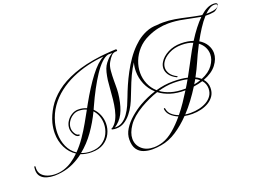

<svg xmlns="http://www.w3.org/2000/svg" viewBox="-482 -1207 2666 1975"><g transform="rotate(-20 851.0 -219.5)"><path d="M-153 287Q-197 287 -236 275.5Q-275 264 -299 237Q-323 210 -323 164Q-323 148 -320 132Q-320 126 -313 126Q-307 126 -307 131Q-307 137 -307.5 142Q-308 147 -308 153Q-308 195 -283.5 222Q-259 249 -220 262Q-181 275 -138 275Q-90 275 -45 261Q3 246 47 216.5Q91 187 130 148Q66 107 31 35Q-4 -37 -4 -122Q-4 -173 10 -231Q31 -309 77.5 -384.5Q124 -460 205.5 -525Q287 -590 411.5 -637Q536 -684 712 -706Q735 -709 767.5 -711.5Q800 -714 831 -716.5Q862 -719 880 -719H881Q886 -719 888.5 -715Q891 -711 891 -706Q891 -698 884 -698Q848 -700 826 -677Q804 -654 783 -617Q763 -582 758.5 -528.5Q754 -475 754 -420V-373Q754 -350 753.5 -328.5Q753 -307 751 -289Q740 -185 710.5 -108.5Q681 -32 625 13Q607 28 595 33Q643 37 680 13.5Q717 -10 745 -49.5Q773 -89 792.5 -133Q812 -177 826 -215Q846 -269 873 -331Q900 -393 934 -456.5Q968 -520 1009 -579Q1050 -638 1099 -686Q1119 -706 1141 -724Q1190 -763 1246 -786Q1302 -809 1364 -809Q1397 -813 1432 -813Q1496 -813 1560 -802Q1624 -791 1689 -776Q1754 -761 1822 -749L1839 -747Q1877 -781 1913.5 -798.5Q1950 -816 1984 -816Q1998 -816 2011 -813L2015 -812L2017 -810Q2025 -806 2025 -797Q2025 -786 2013.5 -772Q2002 -758 1987 -747Q1972 -736 1960 -734Q1916 -726 1867 -728Q1827 -684 1788 -623.5Q1749 -563 1717 -503Q1767 -473 1792.5 -429.5Q1818 -386 1818 -339Q1818 -275 1770.5 -213Q1723 -151 1625 -114Q1662 -71 1662 -15Q1662 34 1639.5 69.5Q1617 105 1579 128.5Q1541 152 1493.5 163.5Q1446 175 1396 175Q1375 175 1353.5 173Q1332 171 1312 167Q1237 245 1154 299.5Q1071 354 983 368Q959 372 935.5 374.5Q912 377 889 377Q836 377 791.5 361.5Q747 346 721 308Q695 270 695 203Q695 143 729.5 88Q764 33 819 -14.5Q874 -62 934 -97Q976 -121 1021 -141Q1066 -161 1112 -175Q1055 -226 1026.5 -294Q998 -362 998 -434Q998 -483 1011 -530Q993 -503 979 -478Q945 -417 915.5 -344.5Q886 -272 861 -207Q847 -168 824.5 -124Q802 -80 770.5 -41Q739 -2 699 23Q659 48 609 48Q599 48 588 47Q577 46 566 43Q561 43 561 38Q558 36 560 35H561Q561 27 570 29Q606 3 627.5 -40Q649 -83 660.5 -135.5Q672 -188 678 -243.5Q684 -299 687.5 -351.5Q691 -404 696 -447Q702 -491 711.5 -530Q721 -569 737 -597Q752 -623 778.5 -651.5Q805 -680 836 -696H830Q829 -695 826 -695Q825 -695 824 -695.5Q823 -696 821 -696H789Q753 -687 713 -648.5Q673 -610 632 -548Q591 -486 549.5 -408.5Q508 -331 469 -244L455 -213Q490 -179 508.5 -133Q527 -87 527 -38Q527 19 501 71.5Q475 124 422.5 157.5Q370 191 288 191Q256 191 226.5 185.5Q197 180 171 170Q117 212 56.5 240.5Q-4 269 -72 280Q-91 283 -112 285Q-133 287 -153 287ZM1882 -744Q1917 -744 1952.5 -749Q1988 -754 2007 -768Q2012 -771 2016 -777Q2020 -783 2020 -789Q2020 -797 2011 -801Q2001 -804 1990 -804Q1965 -804 1937.5 -788Q1910 -772 1882 -744ZM1132 -181Q1225 -208 1321 -208Q1414 -208 1479 -192Q1508 -245 1532.5 -291Q1557 -337 1576 -372Q1615 -447 1654 -510Q1603 -531 1532 -531Q1453 -531 1393.5 -499.5Q1334 -468 1308 -424Q1291 -395 1291 -364Q1291 -332 1312 -300Q1333 -268 1380 -244Q1384 -241 1384 -238Q1384 -236 1380.5 -234.5Q1377 -233 1372 -235Q1321 -261 1297.5 -295Q1274 -329 1274 -365Q1274 -400 1294 -432Q1323 -481 1386.5 -514.5Q1450 -548 1532 -548Q1570 -548 1603 -542.5Q1636 -537 1664 -527Q1705 -592 1745 -643.5Q1785 -695 1823 -732L1819 -733Q1725 -750 1643 -767.5Q1561 -785 1479 -785Q1424 -785 1366.5 -773Q1309 -761 1247 -732Q1178 -700 1130.5 -647.5Q1083 -595 1058.5 -532Q1034 -469 1034 -405Q1034 -342 1058.5 -283.5Q1083 -225 1132 -181ZM139 139Q192 85 237 19.5Q282 -46 320 -113Q358 -180 390 -238Q354 -256 304 -256Q271 -256 239.5 -236Q208 -216 188 -184Q168 -152 168 -114Q168 -95 176 -75Q184 -55 196.5 -41Q209 -27 223 -27Q232 -27 232 -19Q232 -12 224 -12Q203 -12 187 -29.5Q171 -47 162 -71Q153 -95 153 -114Q153 -156 175 -191.5Q197 -227 232 -248.5Q267 -270 304 -270Q330 -270 353.5 -265Q377 -260 397 -251L419 -291Q506 -447 586 -552Q666 -657 737 -693Q648 -686 558 -664Q468 -642 385 -605Q302 -568 232 -514Q162 -460 111.5 -388.5Q61 -317 37 -226Q22 -168 22 -111Q22 -31 52 35Q82 101 139 139ZM1609 -131Q1695 -166 1736.5 -224Q1778 -282 1778 -341Q1778 -381 1759.5 -417.5Q1741 -454 1705 -481Q1677 -428 1656 -383Q1635 -338 1624 -312Q1594 -243 1553 -167Q1570 -160 1584 -150.5Q1598 -141 1609 -131ZM283 180Q358 180 407.5 147.5Q457 115 481.5 64Q506 13 506 -43Q506 -86 491.5 -126.5Q477 -167 448 -198Q399 -95 332.5 -1Q266 93 181 161Q204 170 229.5 175Q255 180 283 180ZM1410 -94H1421Q1434 -115 1446.5 -136Q1459 -157 1470 -177Q1409 -192 1321 -192Q1278 -192 1235.5 -185Q1193 -178 1151 -166Q1197 -132 1261.5 -112.5Q1326 -93 1410 -94ZM907 362Q954 362 1005 346Q1067 326 1129.5 273.5Q1192 221 1251 150Q1205 131 1173.5 101Q1142 71 1137 29V27Q1137 20 1144 20Q1150 20 1151 27Q1156 67 1186 95Q1216 123 1260 139Q1301 89 1339 33Q1377 -23 1411 -78H1410Q1321 -77 1251 -99Q1181 -121 1131 -160Q1082 -144 1033.5 -121.5Q985 -99 940 -73Q828 -7 777.5 67Q727 141 727 205Q727 272 776 317Q825 362 907 362ZM1516 -104Q1536 -108 1554.5 -112.5Q1573 -117 1589 -123Q1570 -140 1545 -152Q1538 -140 1531 -128Q1524 -116 1516 -104ZM1384 159Q1432 159 1477.5 148.5Q1523 138 1560 116.5Q1597 95 1619 62Q1641 29 1641 -15Q1641 -40 1632.5 -63.5Q1624 -87 1606 -107Q1561 -93 1505 -85Q1465 -21 1419.5 40Q1374 101 1324 155Q1339 157 1354 158Q1369 159 1384 159Z"/></g></svg>

Font: Mea Culpa
Style: Regular
Weight: 400
Designer: Robert E. Leuschke
Foundry: Robert E. Leuschke
Version: Version 1.010; ttfautohint (v1.8.3)